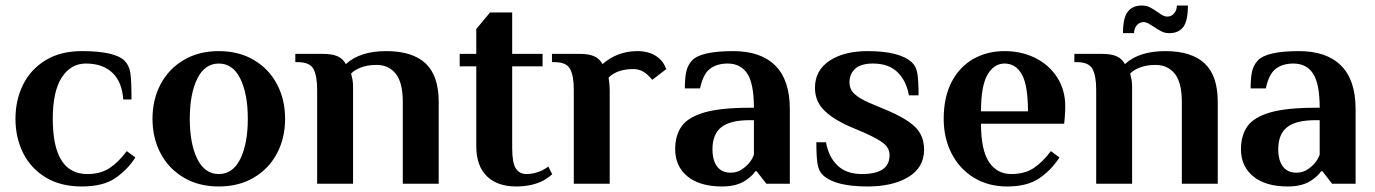

<svg xmlns="http://www.w3.org/2000/svg" viewBox="-20 -665 4979 695"><path d="M36 -235Q36 -303 63.5 -358.5Q91 -414 145 -447Q199 -480 276 -480Q396 -480 431 -445Q448 -428 452 -400Q456 -372 456 -305H426Q422 -368 387 -401.5Q352 -435 291 -435Q236 -435 203.5 -384.5Q171 -334 171 -235Q171 -35 296 -35Q344 -35 376.5 -56.5Q409 -78 439 -118L470 -95Q441 -50 397 -20Q353 10 276 10Q199 10 145 -23Q91 -56 63.5 -111.5Q36 -167 36 -235Z M532 -235Q532 -304 561 -359.5Q590 -415 644.5 -447.5Q699 -480 772 -480Q845 -480 899.5 -447.5Q954 -415 983 -359.5Q1012 -304 1012 -235Q1012 -166 983 -110.5Q954 -55 899.5 -22.5Q845 10 772 10Q699 10 644.5 -22.5Q590 -55 561 -110.5Q532 -166 532 -235ZM877 -235Q877 -325 850 -380Q823 -435 772 -435Q721 -435 694 -380Q667 -325 667 -235Q667 -145 694 -90Q721 -35 772 -35Q823 -35 850 -90Q877 -145 877 -235Z M1128 -340Q1128 -391 1114.5 -415.5Q1101 -440 1059 -440H1049V-470H1148Q1182 -470 1201.5 -461.5Q1221 -453 1232 -433Q1283 -480 1378 -480Q1473 -480 1520.5 -435.5Q1568 -391 1568 -296V0H1438V-297Q1438 -366 1412.5 -398Q1387 -430 1343 -430Q1312 -430 1288.5 -421.5Q1265 -413 1251 -399L1254 -385Q1258 -373 1258 -346V0H1128Z M1704 -136V-425H1644V-470H1704V-560L1754 -620H1834V-470H1944V-425H1834V-130Q1834 -76 1847 -55.5Q1860 -35 1886 -35Q1914 -35 1942 -48Q1953 -54 1965 -62L1979 -34Q1966 -23 1948 -12Q1906 10 1849 10Q1780 10 1742 -27.5Q1704 -65 1704 -136Z M2392 -415 2341 -376Q2334 -385 2323 -395Q2301 -415 2272 -415Q2214 -415 2183 -384L2185 -369Q2187 -351 2187 -336V0H2057V-340Q2057 -391 2043.5 -415.5Q2030 -440 1988 -440H1978V-470H2077Q2111 -470 2130.5 -461.5Q2150 -453 2161 -433Q2215 -480 2287 -480Q2330 -480 2358 -460Q2376 -447 2384 -431.5Q2392 -416 2392 -415Z M2424 -125Q2424 -175 2447.5 -208Q2471 -241 2530 -258Q2589 -275 2694 -275H2709Q2709 -362 2685 -398.5Q2661 -435 2614 -435Q2575 -435 2550 -416Q2525 -397 2514 -345H2459Q2459 -379 2463.5 -403Q2468 -427 2484 -445Q2515 -480 2634 -480Q2734 -480 2786.5 -427.5Q2839 -375 2839 -270V0H2754L2719 -45H2714Q2705 -31 2686 -17Q2652 10 2594 10Q2513 10 2468.5 -26.5Q2424 -63 2424 -125ZM2689 -72Q2702 -86 2709 -105V-230H2694Q2623 -230 2591 -204.5Q2559 -179 2559 -125Q2559 -84 2576 -62Q2593 -40 2624 -40Q2645 -40 2660 -48.5Q2675 -57 2689 -72Z M2959 -31Q2943 -46 2939 -73.5Q2935 -101 2935 -150H2970Q2979 -98 3011 -66.5Q3043 -35 3100 -35Q3200 -35 3200 -103Q3200 -129 3178.5 -146Q3157 -163 3110 -184L3058 -206Q2994 -234 2962 -267Q2930 -300 2930 -347Q2930 -410 2982.5 -445Q3035 -480 3120 -480Q3237 -480 3281 -439Q3297 -424 3301 -397Q3305 -370 3305 -320H3270Q3261 -372 3229 -403.5Q3197 -435 3140 -435Q3097 -435 3076 -416.5Q3055 -398 3055 -367Q3055 -342 3072.5 -325.5Q3090 -309 3126 -293L3186 -268Q3260 -237 3292.5 -205.5Q3325 -174 3325 -123Q3325 -59 3268.5 -24.5Q3212 10 3120 10Q3003 10 2959 -31Z M3396 -235Q3396 -313 3424.5 -368Q3453 -423 3503 -451.5Q3553 -480 3616 -480Q3678 -480 3728 -455Q3778 -430 3807 -384.5Q3836 -339 3836 -280Q3836 -261 3834 -237L3832 -217H3531Q3531 -122 3560 -78.5Q3589 -35 3641 -35Q3689 -35 3721.5 -56.5Q3754 -78 3784 -118L3815 -95Q3786 -50 3742.5 -20Q3699 10 3626 10Q3557 10 3505 -22Q3453 -54 3424.5 -109.5Q3396 -165 3396 -235ZM3701 -262Q3701 -356 3679 -395.5Q3657 -435 3616 -435Q3578 -435 3554.5 -394.5Q3531 -354 3531 -262Z M3948 -340Q3948 -391 3934.5 -415.5Q3921 -440 3879 -440H3869V-470H3968Q4002 -470 4021.5 -461.5Q4041 -453 4052 -433Q4103 -480 4198 -480Q4293 -480 4340.5 -435.5Q4388 -391 4388 -296V0H4258V-297Q4258 -366 4232.5 -398Q4207 -430 4163 -430Q4132 -430 4108.5 -421.5Q4085 -413 4071 -399L4074 -385Q4078 -373 4078 -346V0H3948ZM4113 -645Q4130 -645 4142.5 -638.5Q4155 -632 4171 -621Q4173 -619 4184 -612Q4195 -605 4205 -605Q4221 -605 4230.5 -617Q4240 -629 4240 -645H4280Q4280 -589 4263 -567Q4246 -545 4213 -545Q4197 -545 4185 -551Q4173 -557 4155 -569Q4146 -575 4137 -580Q4128 -585 4120 -585Q4104 -585 4094.5 -573Q4085 -561 4085 -545H4045Q4045 -601 4062.5 -623Q4080 -645 4113 -645Z M4472 -125Q4472 -175 4495.5 -208Q4519 -241 4578 -258Q4637 -275 4742 -275H4757Q4757 -362 4733 -398.5Q4709 -435 4662 -435Q4623 -435 4598 -416Q4573 -397 4562 -345H4507Q4507 -379 4511.5 -403Q4516 -427 4532 -445Q4563 -480 4682 -480Q4782 -480 4834.5 -427.5Q4887 -375 4887 -270V0H4802L4767 -45H4762Q4753 -31 4734 -17Q4700 10 4642 10Q4561 10 4516.5 -26.5Q4472 -63 4472 -125ZM4737 -72Q4750 -86 4757 -105V-230H4742Q4671 -230 4639 -204.5Q4607 -179 4607 -125Q4607 -84 4624 -62Q4641 -40 4672 -40Q4693 -40 4708 -48.5Q4723 -57 4737 -72Z"/></svg>

Font: Philosopher
Style: Bold
Weight: 700
Designer: Jovanny Lemonad
Foundry: Jovanny Lemonad
Version: Version 2.000